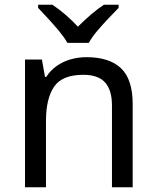

<svg xmlns="http://www.w3.org/2000/svg" viewBox="-20 -786 658 806"><path d="M343 -546Q439 -546 488 -499.5Q537 -453 537 -349V0H450V-343Q450 -408 421 -440Q392 -472 330 -472Q241 -472 207 -422Q173 -372 173 -278V0H85V-536H156L169 -463H174Q192 -491 218.5 -509.5Q245 -528 277 -537Q309 -546 343 -546ZM263 -606Q250 -629 228 -655.5Q206 -682 182 -708Q158 -734 140 -753V-766H200Q226 -749 254 -725Q282 -701 307 -674Q334 -701 362 -725Q390 -749 416 -766H478V-753Q459 -734 434.5 -708Q410 -682 387.5 -655.5Q365 -629 353 -606Z"/></svg>

Font: Noto Sans Georgian
Style: Regular
Weight: 400
Designer: Monotype Design Team, Akaki Razmadze
Foundry: Google LLC
Version: Version 2.002